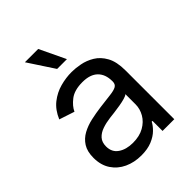

<svg xmlns="http://www.w3.org/2000/svg" viewBox="-219 -875 1001 1001"><g transform="rotate(-45 281.0 -374.5)"><path d="M230 12.7Q178.2 12.7 136 -6.8Q93.8 -26.4 68.8 -64Q43.9 -101.6 43.9 -155.3Q43.9 -202.1 62.5 -231.4Q81.1 -260.7 112.1 -277.6Q143.1 -294.4 180.7 -302.7Q218.3 -311 256.3 -315.9Q305.2 -322.3 335.9 -325.7Q366.7 -329.1 381.6 -337.4Q396.5 -345.7 396.5 -365.7V-368.7Q396.5 -419.4 367.7 -447.5Q338.9 -475.6 282.2 -475.6Q223.1 -475.6 189.9 -450Q156.7 -424.3 144 -395.5L59.6 -423.3Q80.6 -473.1 116.2 -501.2Q151.9 -529.3 194.8 -541Q237.8 -552.7 279.8 -552.7Q307.1 -552.7 342 -546.1Q377 -539.6 409.4 -520Q441.9 -500.5 463.1 -462.2Q484.4 -423.8 484.4 -359.9V0H397.9V-74.2H392.1Q382.8 -55.2 362.3 -34.9Q341.8 -14.6 309.1 -1Q276.4 12.7 230 12.7ZM245.1 -64.9Q293.9 -64.9 327.6 -84Q361.3 -103 378.9 -133.5Q396.5 -164.1 396.5 -197.3V-272.9Q391.1 -266.6 373 -261.5Q355 -256.3 331.8 -252.4Q308.6 -248.5 286.9 -245.8Q265.1 -243.2 252.4 -241.7Q220.7 -237.8 193.1 -228.3Q165.5 -218.8 148.9 -200.4Q132.3 -182.1 132.3 -150.9Q132.3 -108.4 164.3 -86.7Q196.3 -64.9 245.1 -64.9ZM237.8 -617.2 143.6 -760.7H241.7L310.1 -617.2Z"/></g></svg>

Font: Inter-Regular
Style: Regular
Weight: 400
Designer: Rasmus Andersson
Foundry: rsms
Version: Version 4.000;git-a52131595